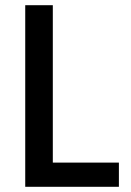

<svg xmlns="http://www.w3.org/2000/svg" viewBox="-20 -718 505 738"><path d="M77 0V-698H183V-93H437V0Z"/></svg>

Font: IBM Plex Sans Condensed Medium
Style: Regular
Weight: 500
Width: 3
Designer: Mike Abbink, Paul van der Laan, Pieter van Rosmalen
Foundry: Bold Monday
Version: Version 1.3